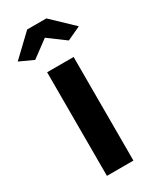

<svg xmlns="http://www.w3.org/2000/svg" viewBox="-216 -786 687 841"><g transform="rotate(-30 127.5 -365.0)"><path d="M61 0V-524H195V0ZM-27 -629 79 -730H176L282 -629L213 -597L128 -660L43 -597Z"/></g></svg>

Font: Raleway Thin
Style: Bold
Weight: 700
Version: Version 4.026